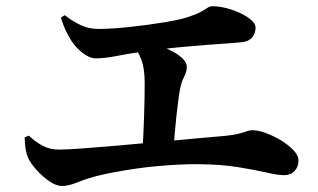

<svg xmlns="http://www.w3.org/2000/svg" viewBox="-20 -679 1040 627"><path d="M182.5 -71.7Q163 -71.7 139.9 -87.9Q116.8 -104.1 97.9 -125.6Q78.9 -147.2 72.2 -162.7Q66.4 -176.1 63.8 -191.3Q61.2 -206.4 60.6 -230.2L74.3 -236.1Q95.6 -215.6 119.3 -203.1Q142.9 -190.5 172.3 -190.5Q197.9 -190.5 247.5 -194.2Q297.2 -197.8 360.2 -203.2Q423.3 -208.6 489.3 -214.9Q555.3 -221.2 615.2 -226.5Q675.1 -231.9 716.6 -235.4Q745.1 -238.5 761 -242.7Q776.8 -246.9 786 -250.4Q795.2 -253.8 803.1 -253.8Q823 -253.8 848.6 -244.4Q874.3 -234.9 898.6 -220Q922.9 -205 938.8 -188Q954.7 -170.9 954.7 -155.2Q954.7 -134.3 942.1 -120.6Q929.5 -106.9 907.6 -106.9Q888.1 -106.9 849.6 -115.7Q811 -124.6 755.9 -133.4Q700.8 -142.2 631.5 -142.7Q601.4 -143.3 566.2 -141.5Q530.9 -139.8 494.2 -136.5Q457.5 -133.3 421.7 -128Q385.8 -122.7 353.5 -116.7Q321.1 -110.6 295.4 -104.1Q259.5 -94.5 231.7 -83.1Q203.9 -71.7 182.5 -71.7ZM444.7 -181.8Q446.7 -206.8 448 -236.4Q449.3 -266.1 450.4 -296.8Q451.5 -327.5 452 -356.5Q452.5 -385.5 452.5 -408.8Q452.5 -454.6 441.8 -483.5Q431.2 -512.5 411.1 -536.2L421 -550.3Q447.7 -545.8 477.3 -537.1Q506.9 -528.4 532.6 -516.5Q558.2 -504.6 574.1 -490.1Q590 -475.7 590 -460.1Q590 -445.2 581.2 -428.2Q572.4 -411.2 568.2 -389.9Q564.8 -371.2 561.7 -347.5Q558.6 -323.8 555.8 -297.2Q553.1 -270.7 550.5 -242.3Q547.9 -213.9 546.2 -185.4ZM293.5 -488.4Q273.2 -488.4 251.3 -505Q229.5 -521.6 214.7 -543.3Q202.5 -562.3 193.4 -582.3Q184.3 -602.3 178.9 -621.6L191.4 -629.5Q216.6 -609.7 243.4 -597.1Q270.3 -584.5 301 -584.5Q342.3 -584.5 400.9 -590.6Q459.6 -596.8 517.5 -606.3Q566.3 -614.3 594.2 -623.4Q622 -632.5 636.1 -640.5Q650.2 -648.4 657.6 -653.5Q664.9 -658.6 673.7 -658.6Q694.9 -658.6 719.1 -652.5Q743.3 -646.3 765 -636Q786.7 -625.6 800.6 -613.4Q814.6 -601.2 814.6 -589.1Q814.6 -570.6 803.3 -556.7Q792.1 -542.8 764.6 -540.6Q748.1 -539 720.9 -537.1Q693.7 -535.1 657.7 -532.6Q621.7 -530 577.1 -525.8Q532.4 -521.7 481.6 -515.1Q410.7 -505.9 366 -497.1Q321.3 -488.4 293.5 -488.4Z"/></svg>

Font: Noto Serif HK ExtraLight
Style: Regular
Weight: 200
Designer: Ryoko NISHIZUKA 西塚涼子 (kana & ideographs); Frank Grießhammer (Latin, Greek & Cyrillic); Wenlong ZHANG 张文龙 (bopomofo); San
Foundry: Adobe
Version: Version 2.002-H1;hotconv 1.1.0;makeotfexe 2.6.0